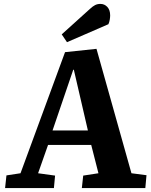

<svg xmlns="http://www.w3.org/2000/svg" viewBox="-20 -963 773 983"><path d="M474 -713 653 -76 730 -66 724 0H399L406 -64L484 -76L447 -221H226L175 -76L262 -64L256 0H6L13 -65L85 -76L313 -696ZM249 -295H430L358 -606H355ZM440 -917Q455 -931 467 -937Q479 -943 494 -943Q515 -943 529.5 -927.5Q544 -912 544 -884Q544 -875 542 -862.5Q540 -850 535 -839L323 -747L296 -787Z"/></svg>

Font: Literata 18pt
Style: Bold Italic
Weight: 700
Italic angle: -2°
Designer: Latin by Veronika Burian and Jose Scaglione. Greek by Irene Vlachou. Cyrillic by Vera Evstafieva
Foundry: TypeTogether
Version: Version 3.103;gftools[0.9.29]